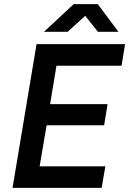

<svg xmlns="http://www.w3.org/2000/svg" viewBox="-20 -915 630 935"><path d="M158 -700H589L572 -595H255L224 -408H504L487 -305H207L173 -105H493L475 0H41ZM339 -895H456L557 -760H457L395 -838L309 -760H194Z"/></svg>

Font: Oak Sans Semibold
Style: Italic
Weight: 600
Italic angle: -9.49998°
Foundry: Erik Kennedy, Walven
Version: Version 1.000